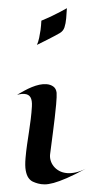

<svg xmlns="http://www.w3.org/2000/svg" viewBox="-62 -950 544 1009"><g transform="rotate(5 210.5 -445.5)"><path d="M249 -912.1Q249 -897.9 249.5 -885Q250 -872.1 250 -859.9Q250 -831.1 245.1 -810.5Q240.2 -790 222.2 -777.8Q211.4 -770 195.3 -759.8Q168.5 -742.2 108.9 -706.1Q114.7 -721.7 117.4 -743.9Q120.1 -766.1 121.1 -786.1Q122.1 -809.6 121.1 -835Q151.9 -851.1 175.3 -865Q198.7 -878.9 215.3 -889.6Q234.9 -901.9 249 -912.1ZM420.9 -80.1Q365.2 -43.5 326.4 -22.5Q287.6 -1.5 259.8 8.8Q231.9 19 212.9 20.5Q193.8 22 178.2 19Q164.1 16.6 150.4 11.7Q136.7 6.8 125.7 -6.1Q114.7 -19 107.9 -43.5Q101.1 -67.9 101.1 -109.9Q101.1 -145 103 -179.4Q105 -213.9 107.2 -247.8Q109.4 -281.7 110.6 -315.2Q111.8 -348.6 110.8 -381.8Q109.9 -414.1 99.1 -429Q88.4 -443.8 66.9 -443.8Q58.6 -443.8 48.8 -441.9Q39.1 -439.9 27.8 -436Q45.4 -448.2 64 -460.7Q82.5 -473.1 101.6 -482.9Q120.6 -492.7 139.9 -498.8Q159.2 -504.9 178.2 -504.9Q198.7 -504.9 214.1 -495.6Q229.5 -486.3 233.9 -464.8Q235.4 -456.5 236.1 -440.4Q236.8 -424.3 236.8 -402.8Q236.8 -371.1 235.6 -332.5Q234.4 -293.9 232.9 -256.6Q231.4 -219.2 230 -187.7Q228.5 -156.2 228 -139.2Q227.5 -123 233.9 -106.9Q240.2 -90.8 252.7 -77.9Q265.1 -64.9 283.4 -56.9Q301.8 -48.8 325.2 -48.8Q345.7 -48.8 369.6 -56.2Q393.6 -63.5 420.9 -80.1Z"/></g></svg>

Font: Eagle Lake
Style: Regular
Weight: 400
Designer: Astigmatic (AOETI)
Foundry: Astigmatic (AOETI)
Version: Version 1.000